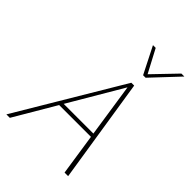

<svg xmlns="http://www.w3.org/2000/svg" viewBox="-257 -1024 1141 1141"><g transform="rotate(45 313.0 -453.5)"><path d="M503 0 407 -639H419L43 0H14L406 -658H430L533 0ZM180 -261 193 -285H472L479 -261ZM424 -739 431 -754 578 -907H603L445 -739ZM424 -739 339 -907H362L443 -754L445 -739Z"/></g></svg>

Font: Ysabeau Infant Thin
Style: Italic
Weight: 250
Italic angle: -12°
Designer: Christian Thalmann (Catharsis Fonts)
Version: Version 2.001;gftools[0.9.30]; featfreeze: ss01,ss02,lnum